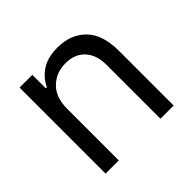

<svg xmlns="http://www.w3.org/2000/svg" viewBox="-138 -707 861 861"><g transform="rotate(-45 292.5 -276.5)"><path d="M160.5 -328.1V0H76.7V-545.5H157.7V-460.2H164.8Q183.9 -501.8 223 -527.2Q262.1 -552.6 323.9 -552.6Q406.6 -552.6 457.6 -501.8Q508.5 -451 508.5 -346.6V0H424.7V-340.9Q424.7 -405.2 391.3 -441.2Q358 -477.3 299.7 -477.3Q239.7 -477.3 200.1 -438.4Q160.5 -399.5 160.5 -328.1Z"/></g></svg>

Font: Inter Alia
Style: Regular
Weight: 400
Designer: Rasmus Andersson (Latin, Greek, Cyrillic etc.) and Evan from Shavian.info (Shavian, old style figures)
Foundry: Shavian.info
Version: Version 0.001;git-37ab20767